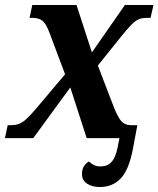

<svg xmlns="http://www.w3.org/2000/svg" viewBox="-40 -556 638 773"><path d="M362 197Q331 197 310.5 183.5Q290 170 290 144Q290 111 318 94Q327 103 338 108.5Q349 114 365 114Q392 114 408.5 96.5Q425 79 433 40L441 0H309L243 -204L94 0H-20L-9 -52H3Q21 -52 34.5 -56.5Q48 -61 64 -75Q80 -89 103 -116L222 -257L160 -422Q146 -460 131.5 -472Q117 -484 90 -484H79L90 -536H268L330 -345L463 -536H578L566 -484H549Q531 -484 517.5 -478Q504 -472 489 -456.5Q474 -441 451 -413L354 -292L419 -123Q435 -83 448.5 -68Q462 -53 486 -52H513L495 44Q479 128 446 162.5Q413 197 362 197Z"/></svg>

Font: Noto Serif SemiCondensed
Style: Bold Italic
Weight: 700
Width: 4
Italic angle: -12°
Designer: Monotype Design Team
Foundry: Monotype Imaging Inc.
Version: Version 2.014